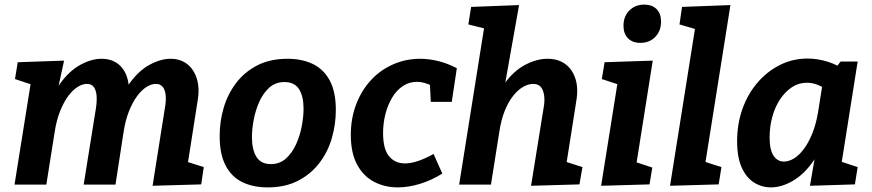

<svg xmlns="http://www.w3.org/2000/svg" viewBox="-20 -801 3784 833"><path d="M642 5 695 -330Q701 -362 699 -386Q697 -410 686.5 -423.5Q676 -437 656 -437Q637 -437 616 -424Q595 -411 575.5 -385Q556 -359 540 -319.5Q524 -280 516 -227L481 0H343L396 -330Q401 -362 399 -386Q397 -410 387 -423.5Q377 -437 357 -437Q338 -437 317 -424Q296 -411 276.5 -385Q257 -359 241 -319.5Q225 -280 217 -227L181 0H43L116 -457L172 -416L45 -458L57 -531L258 -538L221 -368L179 -292Q200 -382 240.5 -438Q281 -494 329 -520Q377 -546 420 -546Q462 -546 490.5 -525Q519 -504 531.5 -465Q544 -426 536 -373L532 -343L480 -292Q501 -382 541 -438Q581 -494 629 -520Q677 -546 720 -546Q762 -546 791.5 -523.5Q821 -501 834 -459.5Q847 -418 837 -361L792 -74L732 -118L864 -76L853 -1Z M1141 12Q1079 12 1032 -10.5Q985 -33 959 -82.5Q933 -132 933 -211Q933 -274 950.5 -333.5Q968 -393 1004.5 -441Q1041 -489 1096.5 -517.5Q1152 -546 1228 -546Q1290 -546 1337 -523.5Q1384 -501 1410.5 -452Q1437 -403 1437 -324Q1437 -261 1419.5 -201Q1402 -141 1365 -93Q1328 -45 1272.5 -16.5Q1217 12 1141 12ZM1155 -89Q1194 -89 1221 -113.5Q1248 -138 1265 -176Q1282 -214 1289.5 -255Q1297 -296 1297 -329Q1297 -383 1277.5 -414Q1258 -445 1214 -445Q1175 -445 1148 -420.5Q1121 -396 1104.5 -358.5Q1088 -321 1080.5 -280Q1073 -239 1073 -206Q1073 -152 1092.5 -120.5Q1112 -89 1155 -89Z M1706 12Q1649 12 1602.5 -12.5Q1556 -37 1529 -87.5Q1502 -138 1502 -216Q1502 -288 1525.5 -349Q1549 -410 1590 -454Q1631 -498 1686 -522Q1741 -546 1803 -546Q1841 -546 1881.5 -536Q1922 -526 1962 -505L1940 -359H1849L1845 -441L1859 -426Q1822 -446 1789 -446Q1755 -446 1727.5 -427.5Q1700 -409 1681 -377Q1662 -345 1652 -305.5Q1642 -266 1642 -224Q1642 -154 1668 -123Q1694 -92 1737 -92Q1764 -92 1795.5 -103Q1827 -114 1861 -133L1899 -48Q1851 -18 1801 -3Q1751 12 1706 12Z M2284 5 2338 -330Q2344 -361 2341 -385Q2338 -409 2327 -423Q2316 -437 2293 -437Q2272 -437 2249.5 -424Q2227 -411 2206.5 -385.5Q2186 -360 2170 -320.5Q2154 -281 2146 -227L2110 0H1972L2083 -697L2100 -673L2012 -695L2024 -771L2232 -779L2159 -368L2107 -292Q2128 -382 2168.5 -438Q2209 -494 2259 -520Q2309 -546 2355 -546Q2401 -546 2432 -523.5Q2463 -501 2476.5 -459.5Q2490 -418 2480 -361L2435 -75L2376 -118L2507 -76L2494 -1Z M2588 5 2669 -503 2719 -416 2591 -458 2603 -531 2812 -538 2731 -27 2683 -116 2810 -74 2798 -1ZM2758 -615Q2724 -615 2704.5 -635Q2685 -655 2685 -689Q2685 -730 2710.5 -755.5Q2736 -781 2775 -781Q2809 -781 2828.5 -761.5Q2848 -742 2848 -707Q2848 -667 2823 -641Q2798 -615 2758 -615Z M2887 5 3006 -744 3055 -658 2928 -695 2939 -771 3149 -779 3030 -30 2979 -118 3110 -76 3098 -1Z M3325 12Q3285 12 3251.5 -9Q3218 -30 3198 -74Q3178 -118 3178 -189Q3178 -263 3201 -328Q3224 -393 3266 -442Q3308 -491 3363.5 -519Q3419 -547 3484 -547Q3527 -547 3572 -533Q3617 -519 3662 -486L3600 -499L3627 -534H3701L3621 -29L3574 -118L3701 -76L3689 -1L3494 5L3524 -169L3565 -243Q3548 -159 3508.5 -102Q3469 -45 3420 -16.5Q3371 12 3325 12ZM3381 -100Q3402 -100 3424.5 -113.5Q3447 -127 3467.5 -154.5Q3488 -182 3504 -221.5Q3520 -261 3529 -313L3551 -452L3574 -406Q3549 -425 3526 -433.5Q3503 -442 3481 -442Q3445 -442 3415.5 -422.5Q3386 -403 3364 -369.5Q3342 -336 3330.5 -293.5Q3319 -251 3319 -205Q3319 -151 3336 -125.5Q3353 -100 3381 -100Z"/></svg>

Font: Bitter Thin
Style: Bold Italic
Weight: 700
Italic angle: -9°
Version: Version 3.021